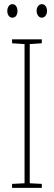

<svg xmlns="http://www.w3.org/2000/svg" viewBox="-20 -903 259 923"><path d="M181 0H38V-19L98 -22V-691L38 -695V-714H181V-695L123 -691V-22L181 -19ZM15 -850Q15 -863 21.5 -873Q28 -883 40 -883Q51 -883 57.5 -873.5Q64 -864 64 -850Q64 -836 57.5 -827Q51 -818 40 -818Q28 -818 21.5 -827.5Q15 -837 15 -850ZM156 -851Q156 -864 163 -873.5Q170 -883 181 -883Q192 -883 199 -874Q206 -865 206 -851Q206 -837 199 -827.5Q192 -818 181 -818Q170 -818 163 -828Q156 -838 156 -851Z"/></svg>

Font: Noto Sans Lao ExtraCondensed Thin
Style: Regular
Weight: 100
Width: 2
Designer: Monotype Design Team
Foundry: Monotype Imaging Inc.
Version: Version 2.003; ttfautohint (v1.8.4.7-5d5b)